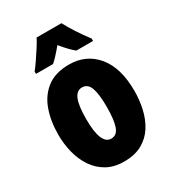

<svg xmlns="http://www.w3.org/2000/svg" viewBox="-187 -870 890 985"><g transform="rotate(-30 258.0 -378.0)"><path d="M483 -278Q483 -225 471.5 -173.5Q460 -122 434 -80.5Q408 -39 364.5 -14.5Q321 10 257 10Q198 10 155.5 -14Q113 -38 85.5 -79Q58 -120 45 -171.5Q32 -223 32 -278Q32 -358 55 -422.5Q78 -487 128 -525Q178 -563 259 -563Q360 -563 421.5 -489Q483 -415 483 -278ZM196 -276Q196 -125 258 -125Q292 -125 305.5 -163.5Q319 -202 319 -278Q319 -354 305.5 -391Q292 -428 258 -428Q226 -428 211 -391Q196 -354 196 -276ZM332 -766Q366 -701 427 -620V-606H328Q298 -630 258 -679Q214 -626 190 -606H89V-620Q103 -637 122 -665Q141 -693 159 -721Q177 -749 185 -766Z"/></g></svg>

Font: Noto Sans Sinhala UI ExtraCondensed Black
Style: Regular
Weight: 900
Width: 2
Designer: Jelle Bosma - Monotype Design Team
Foundry: Monotype Imaging Inc.
Version: Version 2.006; ttfautohint (v1.8.4.7-5d5b)